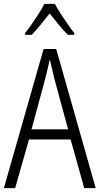

<svg xmlns="http://www.w3.org/2000/svg" viewBox="-20 -967 512 987"><path d="M413 0 343 -250H129L58 0H0L204 -715H269L472 0ZM258 -568Q253 -591 247 -615.5Q241 -640 236 -662Q231 -639 225.5 -615.5Q220 -592 214 -568L142 -302H330ZM262 -947Q274 -924 292.5 -895.5Q311 -867 330 -840Q349 -813 362 -797V-788H329Q306 -810 282 -840Q258 -870 235 -898Q213 -870 188.5 -839.5Q164 -809 143 -788H109V-797Q125 -817 143.5 -843.5Q162 -870 179.5 -897.5Q197 -925 208 -947Z"/></svg>

Font: Noto Sans Sinhala UI Condensed Light
Style: Regular
Weight: 300
Width: 3
Designer: Jelle Bosma - Monotype Design Team
Foundry: Monotype Imaging Inc.
Version: Version 2.006; ttfautohint (v1.8.4.7-5d5b)